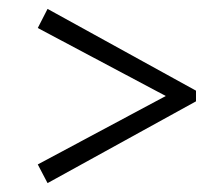

<svg xmlns="http://www.w3.org/2000/svg" viewBox="-20 -497 497 432"><path d="M65 -434 87 -477 421 -293V-269L87 -85L65 -127L353 -281Z"/></svg>

Font: Piazzolla Light
Style: Regular
Weight: 300
Designer: Juan Pablo del Peral
Foundry: Huerta Tipografica
Version: Version 1.330